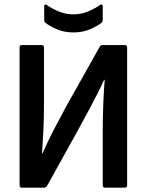

<svg xmlns="http://www.w3.org/2000/svg" viewBox="-20 -862 673 882"><path d="M80 0Q70 0 70 -11V-644Q70 -655 80 -655H171Q182 -655 182 -644V-382Q182 -312 179 -257Q176 -202 173 -157H175Q188 -186 203 -217.5Q218 -249 239 -288.5Q260 -328 289 -382L438 -647Q442 -655 450 -655H553Q564 -655 564 -644V-11Q564 0 553 0H463Q452 0 452 -11V-260Q452 -323 454.5 -386Q457 -449 461 -495H458Q445 -466 429.5 -435.5Q414 -405 392 -363.5Q370 -322 336 -260L196 -8Q190 0 183 0ZM317 -713Q273 -713 238 -729Q203 -745 188 -758Q183 -763 183 -770V-833Q183 -839 186.5 -841Q190 -843 195 -839Q214 -825 247 -810.5Q280 -796 317 -796Q354 -796 387 -810.5Q420 -825 439 -839Q444 -843 448 -841Q452 -839 452 -833V-770Q452 -763 447 -758Q432 -745 397 -729Q362 -713 317 -713Z"/></svg>

Font: Sofia Sans Semi Condensed
Style: Bold
Weight: 700
Designer: Botio Nikoltchev, Ani Petrova
Foundry: lettersoup
Version: Version 4.100; ttfautohint (v1.8.4.7-5d5b)